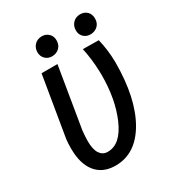

<svg xmlns="http://www.w3.org/2000/svg" viewBox="-167 -774 806 884"><g transform="rotate(-30 235.5 -332.0)"><path d="M189.5 -528.3 136.2 -206.5Q132.8 -170.9 132.8 -151.9Q132.8 -107.4 147 -85.4Q161.1 -63.5 186 -62.5Q188 -62.5 189.9 -62.5Q257.8 -62.5 300.3 -161.1Q340.8 -255.4 340.8 -383.3Q340.8 -393.6 340.3 -403.8Q338.4 -467.3 325.2 -529.3L409.2 -528.3Q423.8 -469.7 424.8 -403.3Q424.8 -211.9 359.4 -99.1Q295.4 10.7 189 10.7Q186 10.7 183.6 10.7Q119.1 8.8 84.5 -34.9Q49.8 -78.6 49.3 -157.7Q49.3 -161.6 49.3 -165Q49.3 -187 51.8 -209L105 -528.3ZM355 -658.7Q369.1 -673.8 392.1 -674.8Q393.1 -674.8 393.6 -674.8Q416 -674.8 430.2 -660.9Q444.3 -647 444.3 -624.5Q444.3 -623.5 444.3 -623Q444.3 -600.1 429.7 -585.7Q415 -571.3 392.1 -570.3Q391.1 -570.3 390.6 -570.3Q369.1 -570.3 354.7 -584Q340.3 -597.7 340.3 -619.6Q340.3 -643.1 355 -658.7ZM136.7 -622.1Q137.2 -644.5 151.4 -659.4Q165.5 -674.3 189 -675.3Q189.9 -675.3 190.4 -675.3Q211.9 -675.3 226.3 -661.4Q240.7 -647.5 240.7 -625.5Q240.7 -601.6 226.1 -586.9Q211.4 -572.3 188.5 -571.3Q187.5 -571.3 187 -571.3Q165 -571.3 151.4 -585Q136.7 -599.1 136.7 -622.1Z"/></g></svg>

Font: MAUL Condensed Italic
Style: Condenced Regular Italic
Weight: 400
Italic angle: -12°
Designer: MAUL
Version: Version 1.0; 2020; ttfautohint (v1.8.3)